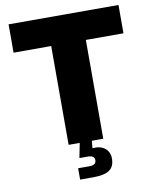

<svg xmlns="http://www.w3.org/2000/svg" viewBox="-99 -803 878 1082"><g transform="rotate(-10 340.0 -262.0)"><path d="M25.4 -565.4V-727.5H654.3V-565.4H439V0H240.7V-565.4ZM270.5 204.1V139.2H335Q355 139.2 364.5 132.3Q374 125.5 374 111.3Q374 97.2 364.5 90.6Q355 84 335 84H287.6L308.1 -19.5H373.5V0L369.6 42Q414.6 37.6 441.2 59.1Q467.8 80.6 467.8 118.2Q467.8 163.6 439 183.8Q410.2 204.1 347.7 204.1Z"/></g></svg>

Font: Inter 18pt Black
Style: Regular
Weight: 900
Designer: Rasmus Andersson
Foundry: rsms
Version: Version 4.001;git-66647c0bb